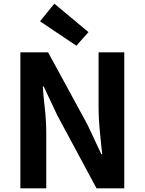

<svg xmlns="http://www.w3.org/2000/svg" viewBox="-20 -1026 789 1046"><path d="M91 -741H242L457 -346L532 -186H537Q535 -208 533 -220Q532 -231 524.5 -305.5Q517 -380 517 -445V-741H657V0H506L293 -396L218 -555H213Q217 -497 225 -428Q232 -365 232 -297V0H91ZM198 -910 276 -1006 462 -851 396 -777Z"/></svg>

Font: Merged Yaku Han JP
Style: Bold
Weight: 700
Designer: Ryoko NISHIZUKA 西塚涼子 (kana, bopomofo & ideographs); Paul D. Hunt (Latin, Greek & Cyrillic); Sandoll Communications 산돌커뮤니
Foundry: Adobe
Version: Version 2.004